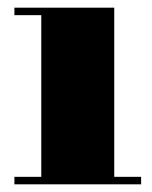

<svg xmlns="http://www.w3.org/2000/svg" viewBox="-20 -480 397 500"><path d="M17.5 -19.5V0H347.5V-19.5H277.5V-460H17.5V-440.5H87.5V-19.5Z"/></svg>

Font: Bodoni* 11pt Fatface
Style: Regular
Weight: 900
Version: Version 2.3